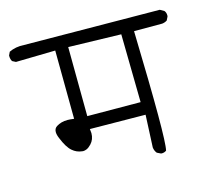

<svg xmlns="http://www.w3.org/2000/svg" viewBox="-78 -642 727 670"><g transform="rotate(-15 285.5 -307.0)"><path d="M428.2 -61.5Q437.5 -61.5 444.8 -66.9Q450.2 -88.4 450.2 -194.1Q450.2 -299.8 444.8 -498.5H546.4Q556.2 -499.5 564.5 -504.9L570.8 -517.6Q571.3 -519.5 571.3 -521.5Q571.3 -532.2 565.4 -539.1L550.8 -547.4L61 -551.3Q31.2 -553.2 7.3 -541.5L1.5 -529.3Q1.5 -528.3 1.5 -527.8Q1.5 -515.1 6.8 -507.8L19 -501.5L161.6 -504.4L163.6 -257.3Q147.9 -259.3 140.1 -259.3Q116.7 -259.3 100.1 -248.5Q89.8 -242.2 89.8 -229Q89.8 -219.2 95.7 -205.6Q110.4 -169.4 126.5 -155.8Q141.6 -142.6 161.1 -140.6Q163.1 -140.1 165 -140.1Q170.9 -140.1 178.2 -143.1Q186 -146.5 194.8 -155.8Q209 -170.9 209 -193.4Q209 -196.8 207.5 -208.5L408.2 -206.5L402.8 -89.4Q404.3 -77.1 411.6 -68.4L424.8 -62Q426.8 -61.5 428.2 -61.5ZM402.8 -253.4 210.4 -254.4 208.5 -504.4 398.9 -499.5Z"/></g></svg>

Font: Bakudai
Style: ExtraLight
Weight: 200
Version: Version 1.48